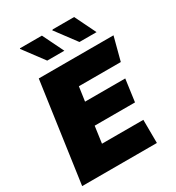

<svg xmlns="http://www.w3.org/2000/svg" viewBox="-210 -1022 1048 1146"><g transform="rotate(-30 314.0 -449.0)"><path d="M16 0 113 -686H628L586 -526H297L283 -428H560L539 -275H261L245 -160H530L531 0ZM432 -753 326 -895 333 -898H479L550 -753ZM210 -753 104 -895 106 -898H257L328 -753Z"/></g></svg>

Font: Chivo Medium Black
Style: Italic
Weight: 900
Italic angle: -8.05°
Version: Version 2.002